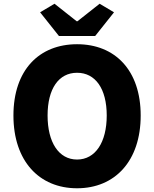

<svg xmlns="http://www.w3.org/2000/svg" viewBox="-20 -995 826 1029"><path d="M393 14C596 14 734 -132 734 -376C734 -619 596 -758 393 -758C190 -758 52 -620 52 -376C52 -132 190 14 393 14ZM393 -140C295 -140 235 -232 235 -376C235 -520 295 -605 393 -605C491 -605 552 -520 552 -376C552 -232 491 -140 393 -140ZM296 -802H490L591 -929L514 -975L395 -881H391L272 -975L195 -929Z"/></svg>

Font: Source Han Sans HK Heavy
Style: Regular
Weight: 900
Designer: Ryoko NISHIZUKA 西塚涼子 (kana, bopomofo & ideographs); Paul D. Hunt (Latin, Greek & Cyrillic); Sandoll Communications 산돌커뮤니
Foundry: Adobe
Version: Version 2.000;hotconv 1.0.107;makeotfexe 2.5.65593